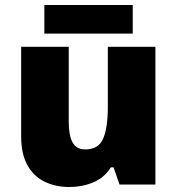

<svg xmlns="http://www.w3.org/2000/svg" viewBox="-20 -741 710 771"><path d="M604 -553V0H460L436 -69H425Q399 -27 354 -8.5Q309 10 258 10Q204 10 160 -11Q116 -32 90.5 -77Q65 -122 65 -193V-553H256V-251Q256 -197 271.5 -169Q287 -141 322 -141Q376 -141 394.5 -185Q413 -229 413 -311V-553ZM513 -721V-606H158V-721Z"/></svg>

Font: Noto Sans Syriac Eastern Black
Style: Regular
Weight: 900
Designer: Patrick Giasson and the Monotype Design Team
Foundry: Monotype Imaging Inc.
Version: Version 3.001; ttfautohint (v1.8.4.7-5d5b)